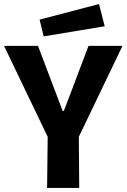

<svg xmlns="http://www.w3.org/2000/svg" viewBox="-24 -930 626 950"><path d="M209 0 212 -253 -4 -703H164L286 -381H292L414 -703H582L366 -253L368 0ZM192 -750 172 -833 466 -910 494 -800Z"/></svg>

Font: Ruda SemiBold
Style: Bold
Weight: 900
Designer: Mariela Monsalve and Angelina Sanchez
Foundry: Mariela Monsalve and Angelina Sanchez
Version: Version 2.000